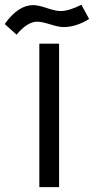

<svg xmlns="http://www.w3.org/2000/svg" viewBox="-92 -782 393 802"><path d="M63 -691.4Q22.5 -691.4 -22.9 -637.2L-72.3 -681.6Q-16.6 -760.3 46.4 -760.7Q66.9 -760.7 103.8 -748.3Q140.6 -735.8 161.1 -735.8Q195.8 -735.8 248 -762.2L280.3 -702.6Q225.6 -668.9 173.8 -668.9Q153.8 -668.9 117.9 -680.2Q82 -691.4 63 -691.4ZM72.3 -599.7H154.8V-0.4H72.3Z"/></svg>

Font: Vazir WOL
Style: WOL
Weight: 400
Foundry: Based on Dejavu fonts, by Saber Rastikerdar
Version: Version 26.0.0